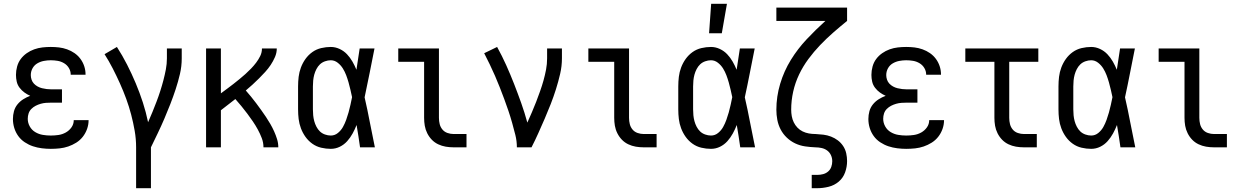

<svg xmlns="http://www.w3.org/2000/svg" viewBox="-20 -775 6540 1010"><path d="M247 8Q224 8 200 5Q176 2 153.5 -5.5Q131 -13 110.5 -26.5Q90 -40 76 -59.5Q62 -79 55 -102Q48 -125 48 -149Q48 -170 53.5 -190Q59 -210 72 -226Q85 -242 102.5 -253Q120 -264 139 -271Q123 -278 108.5 -288.5Q94 -299 83 -313.5Q72 -328 68 -345.5Q64 -363 64 -381Q64 -403 70 -425Q76 -447 89 -464.5Q102 -482 120.5 -495Q139 -508 160 -515.5Q181 -523 203 -525.5Q225 -528 247 -528Q269 -528 290.5 -525.5Q312 -523 333 -515.5Q354 -508 372 -495.5Q390 -483 403 -465.5Q416 -448 423 -427Q430 -406 430 -384V-382H352V-383Q352 -401 342.5 -417Q333 -433 317 -442.5Q301 -452 283 -455Q265 -458 247 -458Q229 -458 210.5 -454.5Q192 -451 176 -441.5Q160 -432 151 -415.5Q142 -399 142 -380Q142 -368 146 -356Q150 -344 158.5 -335Q167 -326 178 -320Q189 -314 201 -311Q213 -308 225.5 -306.5Q238 -305 250 -305H306V-235H250Q236 -235 222 -234Q208 -233 194 -229Q180 -225 167.5 -218.5Q155 -212 145 -202Q135 -192 130.5 -178.5Q126 -165 126 -150Q126 -129 136.5 -110Q147 -91 165.5 -80Q184 -69 205 -65.5Q226 -62 247 -62Q268 -62 288 -65Q308 -68 326 -78Q344 -88 356 -105Q368 -122 368 -143H446V-142Q446 -119 438 -96.5Q430 -74 415.5 -55.5Q401 -37 381 -24.5Q361 -12 339 -4.5Q317 3 294 5.5Q271 8 247 8Z M696 215V0Q696 -44 688.5 -87Q681 -130 670 -172Q659 -214 644 -255Q629 -296 611 -336Q593 -376 573 -415Q553 -454 530 -490L595 -528Q624 -483 648.5 -435Q673 -387 694 -337Q715 -287 731.5 -236Q748 -185 759 -132Q771 -159 782 -186Q793 -213 803.5 -240.5Q814 -268 823 -296Q832 -324 839.5 -352.5Q847 -381 852.5 -410Q858 -439 858 -468V-520H936V-468Q936 -426 926.5 -385.5Q917 -345 904 -305.5Q891 -266 876 -227.5Q861 -189 844.5 -150.5Q828 -112 810 -74.5Q792 -37 774 0V215Z M1064 0V-520H1142V-284Q1158 -296 1174.5 -308Q1191 -320 1207.5 -333Q1224 -346 1240 -359Q1256 -372 1271 -385.5Q1286 -399 1300.5 -414Q1315 -429 1327.5 -445.5Q1340 -462 1349 -480.5Q1358 -499 1358 -520H1436Q1436 -497 1426.5 -475Q1417 -453 1404 -433.5Q1391 -414 1375 -396.5Q1359 -379 1342.5 -362.5Q1326 -346 1308.5 -330Q1291 -314 1273 -299Q1287 -283 1301 -266Q1315 -249 1328 -231.5Q1341 -214 1354 -196Q1367 -178 1379 -160Q1391 -142 1402 -123Q1413 -104 1422 -84Q1431 -64 1437.5 -43Q1444 -22 1444 0H1366Q1366 -25 1357 -48.5Q1348 -72 1336 -94Q1324 -116 1310 -136.5Q1296 -157 1281 -177Q1266 -197 1250 -216.5Q1234 -236 1218 -254Q1199 -239 1180 -224.5Q1161 -210 1142 -195V0Z M1720 8Q1695 8 1669.5 2Q1644 -4 1623 -19Q1602 -34 1587 -55Q1572 -76 1563 -100Q1554 -124 1551 -149Q1548 -174 1548 -200V-320Q1548 -346 1551 -371Q1554 -396 1563 -420Q1572 -444 1587 -465Q1602 -486 1623 -501Q1644 -516 1669.5 -522Q1695 -528 1720 -528Q1744 -528 1766.5 -517.5Q1789 -507 1805.5 -489.5Q1822 -472 1834 -451Q1846 -430 1855 -408Q1859 -436 1863.5 -464Q1868 -492 1872 -520H1950Q1937 -456 1924.5 -391.5Q1912 -327 1898 -263Q1913 -198 1925.5 -132Q1938 -66 1952 0H1874Q1870 -29 1865.5 -58Q1861 -87 1856 -116V-118Q1847 -95 1835 -73Q1823 -51 1806.5 -32.5Q1790 -14 1767.5 -3Q1745 8 1720 8ZM1720 -62Q1741 -62 1757.5 -75.5Q1774 -89 1784 -107Q1794 -125 1801 -144.5Q1808 -164 1813.5 -183.5Q1819 -203 1823.5 -223.5Q1828 -244 1832 -264Q1828 -283 1823.5 -302.5Q1819 -322 1813.5 -341.5Q1808 -361 1801 -379.5Q1794 -398 1783.5 -415Q1773 -432 1756.5 -445Q1740 -458 1720 -458Q1705 -458 1689.5 -452.5Q1674 -447 1663 -436.5Q1652 -426 1644.5 -411.5Q1637 -397 1633 -382Q1629 -367 1627.5 -351.5Q1626 -336 1626 -320V-200Q1626 -184 1627.5 -168.5Q1629 -153 1633 -138Q1637 -123 1644.5 -108.5Q1652 -94 1663 -83.5Q1674 -73 1689.5 -67.5Q1705 -62 1720 -62Z M2366 0Q2345 0 2324.5 -3.5Q2304 -7 2285 -16Q2266 -25 2251.5 -40Q2237 -55 2227.5 -74Q2218 -93 2214.5 -113.5Q2211 -134 2211 -155V-450H2075V-520H2289V-155Q2289 -138 2293 -122Q2297 -106 2307.5 -93.5Q2318 -81 2334 -75.5Q2350 -70 2366 -70H2434V0Z M2699 0Q2699 -33 2691 -65Q2683 -97 2674 -129Q2665 -161 2654.5 -192Q2644 -223 2632.5 -254Q2621 -285 2609 -315.5Q2597 -346 2584 -376Q2571 -406 2556.5 -436Q2542 -466 2527 -495L2595 -528Q2621 -481 2643 -432Q2665 -383 2684.5 -333Q2704 -283 2722 -232.5Q2740 -182 2754 -130Q2766 -157 2778 -184.5Q2790 -212 2800.5 -239.5Q2811 -267 2821 -295Q2831 -323 2839 -351.5Q2847 -380 2852.5 -409Q2858 -438 2858 -468V-520H2936V-468Q2936 -427 2926.5 -386Q2917 -345 2904.5 -305.5Q2892 -266 2877 -227.5Q2862 -189 2845.5 -151Q2829 -113 2812 -75Q2795 -37 2776 0Z M3366 0Q3345 0 3324.5 -3.5Q3304 -7 3285 -16Q3266 -25 3251.5 -40Q3237 -55 3227.5 -74Q3218 -93 3214.5 -113.5Q3211 -134 3211 -155V-450H3075V-520H3289V-155Q3289 -138 3293 -122Q3297 -106 3307.5 -93.5Q3318 -81 3334 -75.5Q3350 -70 3366 -70H3434V0Z M3720 8Q3695 8 3669.5 2Q3644 -4 3623 -19Q3602 -34 3587 -55Q3572 -76 3563 -100Q3554 -124 3551 -149Q3548 -174 3548 -200V-320Q3548 -346 3551 -371Q3554 -396 3563 -420Q3572 -444 3587 -465Q3602 -486 3623 -501Q3644 -516 3669.5 -522Q3695 -528 3720 -528Q3744 -528 3766.5 -517.5Q3789 -507 3805.5 -489.5Q3822 -472 3834 -451Q3846 -430 3855 -408Q3859 -436 3863.5 -464Q3868 -492 3872 -520H3950Q3937 -456 3924.5 -391.5Q3912 -327 3898 -263Q3913 -198 3925.5 -132Q3938 -66 3952 0H3874Q3870 -29 3865.5 -58Q3861 -87 3856 -116V-118Q3847 -95 3835 -73Q3823 -51 3806.5 -32.5Q3790 -14 3767.5 -3Q3745 8 3720 8ZM3720 -62Q3741 -62 3757.5 -75.5Q3774 -89 3784 -107Q3794 -125 3801 -144.5Q3808 -164 3813.5 -183.5Q3819 -203 3823.5 -223.5Q3828 -244 3832 -264Q3828 -283 3823.5 -302.5Q3819 -322 3813.5 -341.5Q3808 -361 3801 -379.5Q3794 -398 3783.5 -415Q3773 -432 3756.5 -445Q3740 -458 3720 -458Q3705 -458 3689.5 -452.5Q3674 -447 3663 -436.5Q3652 -426 3644.5 -411.5Q3637 -397 3633 -382Q3629 -367 3627.5 -351.5Q3626 -336 3626 -320V-200Q3626 -184 3627.5 -168.5Q3629 -153 3633 -138Q3637 -123 3644.5 -108.5Q3652 -94 3663 -83.5Q3674 -73 3689.5 -67.5Q3705 -62 3720 -62ZM3710 -600 3721 -755H3804L3777 -600Z M4250 215V145H4279Q4295 145 4310 141Q4325 137 4336.5 127Q4348 117 4353 102.5Q4358 88 4358 73Q4358 56 4351 41Q4344 26 4331 16.5Q4318 7 4301.5 3.5Q4285 0 4269 0Q4242 -1 4215 -5Q4188 -9 4163.5 -20.5Q4139 -32 4119 -51Q4099 -70 4086.5 -94Q4074 -118 4069 -144.5Q4064 -171 4064 -198Q4064 -267 4084 -334Q4104 -401 4140 -459.5Q4176 -518 4223.5 -568.5Q4271 -619 4322 -665H4064V-735H4436V-665Q4399 -635 4363 -603.5Q4327 -572 4294 -537.5Q4261 -503 4232.5 -464.5Q4204 -426 4183.5 -383Q4163 -340 4152.5 -293Q4142 -246 4142 -198Q4142 -181 4145 -164Q4148 -147 4155.5 -131.5Q4163 -116 4175 -103.5Q4187 -91 4202.5 -83.5Q4218 -76 4235 -73Q4252 -70 4269 -70H4270Q4291 -69 4311.5 -66.5Q4332 -64 4351.5 -56.5Q4371 -49 4387.5 -36.5Q4404 -24 4415.5 -6.5Q4427 11 4431.5 31.5Q4436 52 4436 72Q4436 103 4425.5 132Q4415 161 4392 180.5Q4369 200 4339 207.5Q4309 215 4279 215Z M4747 8Q4724 8 4700 5Q4676 2 4653.5 -5.5Q4631 -13 4610.5 -26.5Q4590 -40 4576 -59.5Q4562 -79 4555 -102Q4548 -125 4548 -149Q4548 -170 4553.5 -190Q4559 -210 4572 -226Q4585 -242 4602.5 -253Q4620 -264 4639 -271Q4623 -278 4608.5 -288.5Q4594 -299 4583 -313.5Q4572 -328 4568 -345.5Q4564 -363 4564 -381Q4564 -403 4570 -425Q4576 -447 4589 -464.5Q4602 -482 4620.5 -495Q4639 -508 4660 -515.5Q4681 -523 4703 -525.5Q4725 -528 4747 -528Q4769 -528 4790.5 -525.5Q4812 -523 4833 -515.5Q4854 -508 4872 -495.5Q4890 -483 4903 -465.5Q4916 -448 4923 -427Q4930 -406 4930 -384V-382H4852V-383Q4852 -401 4842.5 -417Q4833 -433 4817 -442.5Q4801 -452 4783 -455Q4765 -458 4747 -458Q4729 -458 4710.5 -454.5Q4692 -451 4676 -441.5Q4660 -432 4651 -415.5Q4642 -399 4642 -380Q4642 -368 4646 -356Q4650 -344 4658.5 -335Q4667 -326 4678 -320Q4689 -314 4701 -311Q4713 -308 4725.5 -306.5Q4738 -305 4750 -305H4806V-235H4750Q4736 -235 4722 -234Q4708 -233 4694 -229Q4680 -225 4667.5 -218.5Q4655 -212 4645 -202Q4635 -192 4630.5 -178.5Q4626 -165 4626 -150Q4626 -129 4636.5 -110Q4647 -91 4665.5 -80Q4684 -69 4705 -65.5Q4726 -62 4747 -62Q4768 -62 4788 -65Q4808 -68 4826 -78Q4844 -88 4856 -105Q4868 -122 4868 -143H4946V-142Q4946 -119 4938 -96.5Q4930 -74 4915.5 -55.5Q4901 -37 4881 -24.5Q4861 -12 4839 -4.5Q4817 3 4794 5.5Q4771 8 4747 8Z M5366 0Q5345 0 5324.5 -3.5Q5304 -7 5285 -16Q5266 -25 5251.5 -40Q5237 -55 5227.5 -74Q5218 -93 5214.5 -113.5Q5211 -134 5211 -155V-450H5058V-520H5442V-450H5289V-155Q5289 -138 5293 -122Q5297 -106 5307.5 -93.5Q5318 -81 5334 -75.5Q5350 -70 5366 -70H5434V0Z M5720 8Q5695 8 5669.5 2Q5644 -4 5623 -19Q5602 -34 5587 -55Q5572 -76 5563 -100Q5554 -124 5551 -149Q5548 -174 5548 -200V-320Q5548 -346 5551 -371Q5554 -396 5563 -420Q5572 -444 5587 -465Q5602 -486 5623 -501Q5644 -516 5669.5 -522Q5695 -528 5720 -528Q5744 -528 5766.5 -517.5Q5789 -507 5805.5 -489.5Q5822 -472 5834 -451Q5846 -430 5855 -408Q5859 -436 5863.5 -464Q5868 -492 5872 -520H5950Q5937 -456 5924.5 -391.5Q5912 -327 5898 -263Q5913 -198 5925.5 -132Q5938 -66 5952 0H5874Q5870 -29 5865.5 -58Q5861 -87 5856 -116V-118Q5847 -95 5835 -73Q5823 -51 5806.5 -32.5Q5790 -14 5767.5 -3Q5745 8 5720 8ZM5720 -62Q5741 -62 5757.5 -75.5Q5774 -89 5784 -107Q5794 -125 5801 -144.5Q5808 -164 5813.5 -183.5Q5819 -203 5823.5 -223.5Q5828 -244 5832 -264Q5828 -283 5823.5 -302.5Q5819 -322 5813.5 -341.5Q5808 -361 5801 -379.5Q5794 -398 5783.5 -415Q5773 -432 5756.5 -445Q5740 -458 5720 -458Q5705 -458 5689.5 -452.5Q5674 -447 5663 -436.5Q5652 -426 5644.5 -411.5Q5637 -397 5633 -382Q5629 -367 5627.5 -351.5Q5626 -336 5626 -320V-200Q5626 -184 5627.5 -168.5Q5629 -153 5633 -138Q5637 -123 5644.5 -108.5Q5652 -94 5663 -83.5Q5674 -73 5689.5 -67.5Q5705 -62 5720 -62Z M6366 0Q6345 0 6324.5 -3.5Q6304 -7 6285 -16Q6266 -25 6251.5 -40Q6237 -55 6227.5 -74Q6218 -93 6214.5 -113.5Q6211 -134 6211 -155V-450H6075V-520H6289V-155Q6289 -138 6293 -122Q6297 -106 6307.5 -93.5Q6318 -81 6334 -75.5Q6350 -70 6366 -70H6434V0Z"/></svg>

Font: Iosevka Curly
Style: Regular
Weight: 400
Monospace: yes
Designer: Belleve Invis
Foundry: Belleve Invis
Version: Version 22.1.2; ttfautohint (v1.8.4)